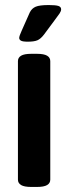

<svg xmlns="http://www.w3.org/2000/svg" viewBox="-20 -738 270 760"><path d="M104 2Q76 2 63.5 -5.5Q51 -13 51 -27V-496Q51 -510 63.5 -517.5Q76 -525 104 -525H126Q154 -525 166.5 -517.5Q179 -510 179 -496V-27Q179 -13 166.5 -5.5Q154 2 126 2ZM90 -573Q70 -573 63 -577Q56 -581 56 -588Q56 -595 66 -617L98 -689Q106 -705 121.5 -711.5Q137 -718 173 -718Q200 -718 211 -714.5Q222 -711 222 -701Q222 -694 216 -685Q210 -676 200 -663L154 -601Q141 -584 128 -578.5Q115 -573 90 -573Z"/></svg>

Font: Asap Condensed SemiBold
Style: Regular
Weight: 600
Width: 3
Designer: Pablo Cosgaya
Foundry: Omnibus-Type
Version: Version 3.001; ttfautohint (v1.8.4.7-5d5b)